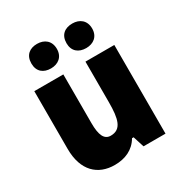

<svg xmlns="http://www.w3.org/2000/svg" viewBox="-180 -897 978 1037"><g transform="rotate(-30 309.0 -378.5)"><path d="M120 -690C120 -639 153 -614 199 -614C244 -614 279 -640 279 -690C279 -741 244 -767 199 -767C153 -767 120 -742 120 -690ZM339 -690C339 -640 372 -614 419 -614C464 -614 499 -640 499 -690C499 -741 464 -767 419 -767C372 -767 339 -742 339 -690ZM558 -553H378V-300C378 -197 364 -138 297 -138C256 -138 240 -176 240 -249V-553H59V-193C59 -56 133 10 237 10C302 10 357 -14 389 -69H399L421 0H558Z"/></g></svg>

Font: Noto Sans Telugu SemiCondensed Black
Style: Regular
Weight: 900
Width: 4
Designer: Jelle Bosma - Monotype Design Team
Foundry: Monotype Imaging Inc.
Version: Version 2.005